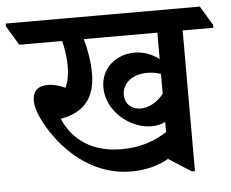

<svg xmlns="http://www.w3.org/2000/svg" viewBox="-99 -679 892 741"><g transform="rotate(-5 347.5 -308.5)"><path d="M382 -13C441 -13 490 -27 529 -50V-48L615 7H627V-538H746V-549L701 -624H-51V-613L-6 -538H160C168 -507 173 -473 173 -442C173 -410 169 -381 157 -357C133 -368 110 -374 90 -374C53 -374 31 -356 31 -318C31 -285 50 -242 79 -197C147 -92 253 -13 382 -13ZM476 -180C495 -180 513 -184 529 -192V-153C480 -121 425 -102 353 -102C239 -102 164 -156 129 -239L132 -240C220 -256 264 -309 264 -404C264 -445 257 -492 244 -538H529V-436C502 -456 470 -469 435 -469C362 -469 303 -420 303 -345C303 -301 323 -261 356 -230C389 -199 433 -180 476 -180ZM379 -310C379 -359 424 -387 476 -387C495 -387 513 -384 529 -378V-301C503 -269 471 -252 439 -252C406 -252 379 -274 379 -310Z"/></g></svg>

Font: Noto Serif Devanagari SemiCondensed SemiBold
Style: Regular
Weight: 600
Width: 4
Designer: Universal Thirst, Indian Type Foundry and the Monotype Design Team
Foundry: Monotype Imaging Inc.
Version: Version 2.004